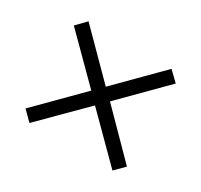

<svg xmlns="http://www.w3.org/2000/svg" viewBox="-86 -634 586 560"><g transform="rotate(30 207.5 -354.0)"><path d="M347 -526 207 -385 68 -525 37 -493 176 -354 36 -213 67 -182 207 -322 346 -183 377 -214 239 -354 379 -495Z"/></g></svg>

Font: Noto Sans Arabic UI XCn Lt
Style: Regular
Weight: 300
Width: 2
Designer: Monotype Design Team, Nadine Chahine and Nizar Qandah
Foundry: Monotype Imaging Inc.
Version: Version 2.010